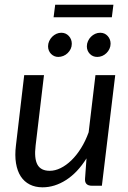

<svg xmlns="http://www.w3.org/2000/svg" viewBox="-20 -802 554 829"><path d="M169.9 -477.5 133.8 -173.8Q127 -118.2 141.6 -91.3Q156.2 -64.5 194.8 -64.5Q217.8 -64.5 241.7 -76.2Q265.6 -87.9 288.1 -109.6Q310.5 -131.3 329.8 -162.1Q349.1 -192.9 362.8 -231L392.1 -477.5H477.5L419.9 0H377.4Q344.7 0 347.2 -30.8L353.5 -118.2Q314.5 -56.2 265.1 -24.7Q215.8 6.8 163.6 6.8Q132.3 6.8 108.4 -5.4Q84.5 -17.6 69.6 -40.5Q54.7 -63.5 49.1 -97.2Q43.5 -130.9 48.8 -173.8L84.5 -477.5ZM218.3 -781.7H469.7L462.9 -727.5H211.4ZM457.5 -613.3Q457.5 -601.6 452.6 -591.1Q447.8 -580.6 439.7 -572.8Q431.6 -564.9 421.4 -560.5Q411.1 -556.2 399.9 -556.2Q380.4 -556.2 367.7 -569.6Q355 -583 355 -602.1Q355 -613.8 359.9 -624.5Q364.7 -635.3 372.8 -643.3Q380.9 -651.4 391.1 -656Q401.4 -660.6 412.6 -660.6Q432.1 -660.6 444.8 -646.7Q457.5 -632.8 457.5 -613.3ZM290 -612.8Q290 -601.1 285.2 -590.8Q280.3 -580.6 272.2 -572.8Q264.2 -564.9 253.4 -560.5Q242.7 -556.2 231.4 -556.2Q222.2 -556.2 214.1 -559.8Q206.1 -563.5 200.2 -569.6Q194.3 -575.7 190.9 -584Q187.5 -592.3 187.5 -602.1Q187.5 -613.8 192.4 -624.5Q197.3 -635.3 205.3 -643.3Q213.4 -651.4 223.6 -656Q233.9 -660.6 244.6 -660.6Q264.2 -660.6 277.1 -646.7Q290 -632.8 290 -612.8Z"/></svg>

Font: Carlito
Style: Italic
Weight: 400
Italic angle: -7°
Designer: Lukasz Dziedzic
Foundry: tyPoland Lukasz Dziedzic
Version: Version 1.104